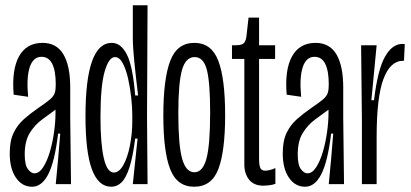

<svg xmlns="http://www.w3.org/2000/svg" viewBox="-20 -700 1563 730"><path d="M102 10Q64 10 40.5 -24.5Q17 -59 17 -117Q17 -165 32 -195.5Q47 -226 71.5 -247.5Q96 -269 125 -289Q156 -310 170 -322Q184 -334 188 -346Q192 -358 192 -378Q192 -484 138 -484Q106 -484 93 -444.5Q80 -405 87 -332L32 -340Q24 -435 52.5 -486Q81 -537 142 -537Q195 -537 221 -493.5Q247 -450 247 -367V-251Q248 -189 248.5 -125.5Q249 -62 250 0H192Q197 -48 201 -96Q205 -144 209 -192H201Q188 -85 163.5 -37.5Q139 10 102 10ZM111 -41Q129 -41 144 -64Q159 -87 169.5 -122.5Q180 -158 185.5 -197.5Q191 -237 191 -271V-283Q168 -266 140.5 -246Q113 -226 93.5 -195Q74 -164 74 -113Q74 -73 86 -57Q98 -41 111 -41Z M403 10Q354 10 329.5 -56Q305 -122 305 -258Q305 -537 405 -537Q440 -537 462.5 -492.5Q485 -448 494 -337H505Q496 -412 490.5 -467Q485 -522 485 -557V-680H541L539 -253L541 0H485L503 -173H494Q485 -103 472 -63Q459 -23 442 -6.5Q425 10 403 10ZM413 -44Q433 -44 449 -72.5Q465 -101 474 -146.5Q483 -192 483 -241V-262Q483 -291 479 -328.5Q475 -366 467 -401.5Q459 -437 446.5 -460Q434 -483 417 -483Q394 -483 378 -428.5Q362 -374 362 -253Q362 -155 374.5 -99.5Q387 -44 413 -44Z M718 10Q653 10 627 -57Q601 -124 601 -261Q601 -399 627 -468Q653 -537 719 -537Q784 -537 810 -469Q836 -401 836 -262Q836 -126 810.5 -58Q785 10 718 10ZM719 -45Q751 -45 765 -97Q779 -149 779 -273Q779 -386 766.5 -434.5Q754 -483 720 -483Q686 -483 672 -434Q658 -385 658 -270Q658 -148 672.5 -96.5Q687 -45 719 -45Z M982 6Q945 6 927 -17Q909 -40 909 -74V-476H862V-528H877Q900 -528 907.5 -536.5Q915 -545 917 -562L925 -633H965V-528H1026V-476H965V-97Q965 -71 970 -61Q975 -51 988 -51Q993 -51 1003.5 -53Q1014 -55 1027 -61V-1Q1016 3 1003 4.5Q990 6 982 6Z M1140 10Q1102 10 1078.5 -24.5Q1055 -59 1055 -117Q1055 -165 1070 -195.5Q1085 -226 1109.5 -247.5Q1134 -269 1163 -289Q1194 -310 1208 -322Q1222 -334 1226 -346Q1230 -358 1230 -378Q1230 -484 1176 -484Q1144 -484 1131 -444.5Q1118 -405 1125 -332L1070 -340Q1062 -435 1090.5 -486Q1119 -537 1180 -537Q1233 -537 1259 -493.5Q1285 -450 1285 -367V-251Q1286 -189 1286.5 -125.5Q1287 -62 1288 0H1230Q1235 -48 1239 -96Q1243 -144 1247 -192H1239Q1226 -85 1201.5 -37.5Q1177 10 1140 10ZM1149 -41Q1167 -41 1182 -64Q1197 -87 1207.5 -122.5Q1218 -158 1223.5 -197.5Q1229 -237 1229 -271V-283Q1206 -266 1178.5 -246Q1151 -226 1131.5 -195Q1112 -164 1112 -113Q1112 -73 1124 -57Q1136 -41 1149 -41Z M1356 0V-240L1353 -528H1412L1392 -319H1402Q1416 -435 1443.5 -484Q1471 -533 1510 -533Q1516 -533 1519 -532L1516 -469H1513Q1464 -469 1438 -400Q1412 -331 1412 -179V0Z"/></svg>

Font: Bricolage Grotesque 96pt Condensed ExtraLight
Style: Regular
Weight: 200
Width: 3
Designer: Mathieu Triay
Foundry: Atelier Triay
Version: Version 1.001; ttfautohint (v1.8.4.7-5d5b);gftools[0.9.33.de